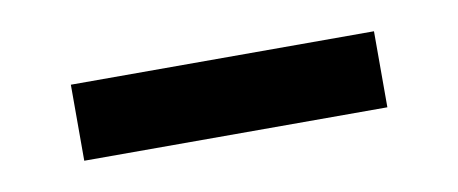

<svg xmlns="http://www.w3.org/2000/svg" viewBox="-27 -347 463 194"><g transform="rotate(-10 204.5 -250.0)"><path d="M49 -289V-211H360V-289Z"/></g></svg>

Font: LT Wave Alt
Style: Regular
Weight: 400
Designer: Daniel Lyons
Version: Version 2.5 (Glyphs App)